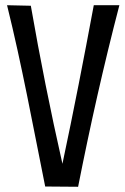

<svg xmlns="http://www.w3.org/2000/svg" viewBox="-20 -718 477 735"><path d="M339 -698C301 -494 262 -293 219 -91C173 -294 133 -495 98 -696L7 -698C64 -468 106 -237 153 -4L279 -3C325 -236 377 -468 437 -698Z"/></svg>

Font: Englebert
Style: Regular
Weight: 400
Designer: Astigmatic (AOETI)
Foundry: Astigmatic (AOETI)
Version: Version 1.000